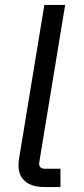

<svg xmlns="http://www.w3.org/2000/svg" viewBox="-20 -755 340 775"><path d="M159 0Q143 0 128 -2.5Q113 -5 99.5 -11.5Q86 -18 75.5 -29Q65 -40 60 -54Q55 -68 54.5 -83.5Q54 -99 57 -115L159 -735H243L139 -103Q138 -98 138 -92.5Q138 -87 141 -82.5Q144 -78 148.5 -76Q153 -74 159 -74H224V0Z"/></svg>

Font: Iosevka Aile
Style: Italic
Weight: 400
Italic angle: -9°
Designer: Belleve Invis
Foundry: Belleve Invis
Version: Version 28.0.1; ttfautohint (v1.8.4)